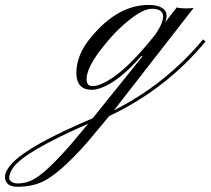

<svg xmlns="http://www.w3.org/2000/svg" viewBox="-351 -354 833 759"><path d="M-314.9 351.6Q-314.5 357.4 -305.7 364.3Q-296.9 371.1 -280.8 371.1Q-264.6 371.1 -248.5 367.2Q-215.8 358.9 -175.8 324.7Q-135.7 290.5 -73.2 219.7L-2 134.8Q-251.5 244.1 -298.3 307.6Q-314.9 330.6 -314.9 351.6ZM119.1 -239.3Q90.3 -211.4 57.1 -169.9Q-9.8 -86.9 -8.8 -39.1Q-7.8 -25.4 -2.4 -19.5Q2.9 -13.7 15.6 -13.7Q47.4 -13.7 102.5 -52.7Q157.2 -91.8 225.1 -171.4L263.2 -217.8Q293.9 -262.7 293.9 -290Q293 -319.3 248.5 -319.3Q204.1 -319.3 119.1 -239.3ZM-282.7 384.3Q-313.5 384.3 -325.2 366.7Q-344.7 336.4 -303.7 292Q-237.8 220.7 15.1 113.8L211.9 -130.9L208 -132.8Q118.7 -31.2 47.9 -6.3Q26.9 1 11.7 1Q-47.4 1 -49.3 -63Q-49.3 -138.7 8.8 -206.5Q113.8 -334.5 237.3 -334.5Q269.5 -334.5 288.1 -323.7Q318.4 -306.6 301.8 -265.6L347.7 -324.7Q361.8 -320.8 381.8 -320.8Q401.9 -320.8 414.6 -322.8L99.6 82Q304.7 -21.5 451.7 -198.2L461.4 -189.9Q305.7 -1.5 81.1 104.5L-5.9 208.5Q-115.7 333.5 -184.6 365.2Q-227.1 384.3 -282.7 384.3Z"/></svg>

Font: PinyonScript
Style: Regular
Weight: 400
Designer: Nicole Fally
Foundry: Nicole Fally
Version: Version 1.005